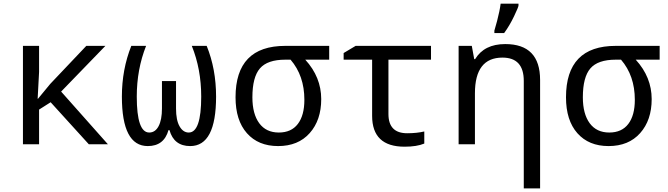

<svg xmlns="http://www.w3.org/2000/svg" viewBox="-20 -786 3641 1046"><path d="M187 -248 253.9 -329.1 450.2 -536.1H554.2L313 -287.1L567.9 0H463.9L255.9 -229L192.9 -189V0H105V-536.1H192.9V-394L185.1 -248Z M695.3 -536.1H775.9Q725.1 -408.2 725.1 -259.8Q725.1 -64 793 -64Q825.7 -64 844 -98.6Q862.3 -133.3 862.3 -194.8V-344.2H939V-194.8Q939 -131.3 958.3 -97.7Q977.5 -64 1008.3 -64Q1076.2 -64 1076.2 -259.8Q1076.2 -409.2 1024.9 -536.1H1106Q1157.2 -410.2 1157.2 -259.8Q1157.2 9.8 1016.1 9.8Q927.7 9.8 903.3 -77.1H897.9Q873.5 9.8 785.2 9.8Q644 9.8 644 -259.8Q644 -407.2 695.3 -536.1Z M1773.4 -536.1V-460.9H1643.1Q1730 -365.7 1730 -246.1Q1730 -131.3 1667.2 -60.8Q1604.5 9.8 1495.1 9.8Q1387.2 9.8 1325.2 -60.3Q1263.2 -130.4 1263.2 -255.9Q1263.2 -536.1 1534.2 -536.1ZM1563 -460.9H1534.2Q1437 -460.9 1396 -413.3Q1355 -365.7 1355 -255.9Q1355 -165.5 1392.3 -114.7Q1429.7 -64 1499 -64Q1566.9 -64 1602.5 -110.6Q1638.2 -157.2 1638.2 -242.2Q1638.2 -373.5 1563 -460.9Z M2328.1 -536.1V-460.9H2096.2V-165Q2096.2 -60.1 2198.2 -60.1Q2250.5 -60.1 2291.5 -69.8V-3.9Q2250.5 13.2 2184.1 13.2Q2007.3 13.2 2007.3 -154.8V-460.9H1852.1V-497.1L1917.5 -536.1Z M2833.5 240.2V-345.2Q2833.5 -472.2 2717.3 -472.2Q2567.4 -472.2 2567.4 -277.8V0H2478.5V-536.1H2550.3L2563.5 -463.9H2568.4Q2618.2 -545.9 2732.4 -545.9Q2922.4 -545.9 2922.4 -350.1V240.2ZM2673.3 -619.1 2688 -671.4Q2702.6 -727.1 2707.5 -766.1H2804.7V-755.9Q2804.7 -748 2780.5 -697.3Q2756.3 -646.5 2726.6 -606H2673.3Z M3573.7 -536.1V-460.9H3443.4Q3530.3 -365.7 3530.3 -246.1Q3530.3 -131.3 3467.5 -60.8Q3404.8 9.8 3295.4 9.8Q3187.5 9.8 3125.5 -60.3Q3063.5 -130.4 3063.5 -255.9Q3063.5 -536.1 3334.5 -536.1ZM3363.3 -460.9H3334.5Q3237.3 -460.9 3196.3 -413.3Q3155.3 -365.7 3155.3 -255.9Q3155.3 -165.5 3192.6 -114.7Q3230 -64 3299.3 -64Q3367.2 -64 3402.8 -110.6Q3438.5 -157.2 3438.5 -242.2Q3438.5 -373.5 3363.3 -460.9Z"/></svg>

Font: Apple Sans Adjectives
Style: Regular
Weight: 400
Monospace: yes
Foundry: Apple Sans Adjectives
Version: Version 0.01